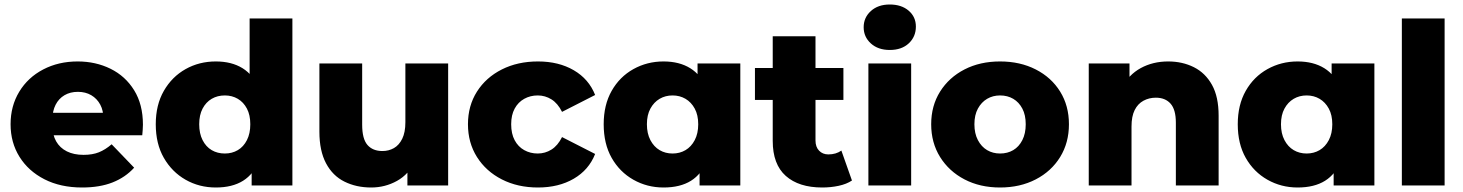

<svg xmlns="http://www.w3.org/2000/svg" viewBox="-20 -824 6500 853"><path d="M345 9Q249 9 177.5 -27.5Q106 -64 66.5 -127.5Q27 -191 27 -272Q27 -353 65.5 -416.5Q104 -480 172 -515.5Q240 -551 325 -551Q405 -551 471 -518.5Q537 -486 576 -423Q615 -360 615 -270Q615 -260 614 -247Q613 -234 612 -223H183V-323H511L439 -295Q440 -332 425.5 -359Q411 -386 385.5 -401Q360 -416 326 -416Q292 -416 266.5 -401Q241 -386 227 -358.5Q213 -331 213 -294V-265Q213 -225 229.5 -196Q246 -167 277 -151.5Q308 -136 351 -136Q391 -136 419.5 -147.5Q448 -159 476 -183L576 -79Q537 -36 480 -13.5Q423 9 345 9Z M939 9Q865 9 804.5 -25.5Q744 -60 708 -122.5Q672 -185 672 -272Q672 -358 708 -420.5Q744 -483 804.5 -517Q865 -551 939 -551Q1009 -551 1057.5 -521Q1106 -491 1131 -429Q1156 -367 1156 -272Q1156 -175 1132 -113Q1108 -51 1060 -21Q1012 9 939 9ZM979 -142Q1011 -142 1036.5 -157Q1062 -172 1077 -201.5Q1092 -231 1092 -272Q1092 -313 1077 -341.5Q1062 -370 1036.5 -385Q1011 -400 979 -400Q946 -400 920.5 -385Q895 -370 880 -341.5Q865 -313 865 -272Q865 -231 880 -201.5Q895 -172 920.5 -157Q946 -142 979 -142ZM1098 0V-93L1099 -272L1089 -451V-742H1279V0Z M1629 9Q1563 9 1510.5 -17Q1458 -43 1428.5 -98.5Q1399 -154 1399 -239V-542H1589V-270Q1589 -207 1612.5 -180Q1636 -153 1679 -153Q1707 -153 1730 -166Q1753 -179 1767 -207.5Q1781 -236 1781 -281V-542H1971V0H1790V-153L1825 -110Q1797 -50 1744 -20.5Q1691 9 1629 9Z M2370 9Q2280 9 2209.5 -27Q2139 -63 2099 -126.5Q2059 -190 2059 -272Q2059 -354 2099 -417Q2139 -480 2209.5 -515.5Q2280 -551 2370 -551Q2462 -551 2529 -512Q2596 -473 2624 -402L2477 -327Q2458 -365 2430 -382.5Q2402 -400 2369 -400Q2336 -400 2309 -385Q2282 -370 2266.5 -341.5Q2251 -313 2251 -272Q2251 -230 2266.5 -201Q2282 -172 2309 -157Q2336 -142 2369 -142Q2402 -142 2430 -159.5Q2458 -177 2477 -215L2624 -140Q2596 -69 2529 -30Q2462 9 2370 9Z M2928 9Q2855 9 2794 -25.5Q2733 -60 2697.5 -122.5Q2662 -185 2662 -272Q2662 -358 2697.5 -420.5Q2733 -483 2794 -517Q2855 -551 2928 -551Q2998 -551 3046.5 -521Q3095 -491 3120.5 -429Q3146 -367 3146 -272Q3146 -175 3122 -113Q3098 -51 3050 -21Q3002 9 2928 9ZM2968 -142Q3000 -142 3025.5 -157Q3051 -172 3066.5 -201.5Q3082 -231 3082 -272Q3082 -313 3066.5 -341.5Q3051 -370 3025.5 -385Q3000 -400 2968 -400Q2936 -400 2910.5 -385Q2885 -370 2869.5 -341.5Q2854 -313 2854 -272Q2854 -231 2869.5 -201.5Q2885 -172 2910.5 -157Q2936 -142 2968 -142ZM3088 0V-93L3089 -272L3079 -451V-542H3269V0Z M3633 9Q3529 9 3471 -42.5Q3413 -94 3413 -198V-663H3603V-200Q3603 -171 3619 -154.5Q3635 -138 3660 -138Q3694 -138 3718 -155L3765 -22Q3741 -6 3706 1.5Q3671 9 3633 9ZM3334 -380V-522H3727V-380Z M3838 0V-542H4028V0ZM3933 -602Q3881 -602 3849 -631Q3817 -660 3817 -703Q3817 -746 3849 -775Q3881 -804 3933 -804Q3985 -804 4017 -776.5Q4049 -749 4049 -706Q4049 -661 4017.5 -631.5Q3986 -602 3933 -602Z M4423 9Q4334 9 4265 -27Q4196 -63 4156.5 -126.5Q4117 -190 4117 -272Q4117 -354 4156.5 -417Q4196 -480 4265 -515.5Q4334 -551 4423 -551Q4512 -551 4581.5 -515.5Q4651 -480 4690 -417Q4729 -354 4729 -272Q4729 -190 4690 -126.5Q4651 -63 4581.5 -27Q4512 9 4423 9ZM4423 -142Q4456 -142 4481.5 -157Q4507 -172 4522 -201.5Q4537 -231 4537 -272Q4537 -313 4522 -341.5Q4507 -370 4481.5 -385Q4456 -400 4423 -400Q4391 -400 4365.5 -385Q4340 -370 4324.5 -341.5Q4309 -313 4309 -272Q4309 -231 4324.5 -201.5Q4340 -172 4365.5 -157Q4391 -142 4423 -142Z M5170 -551Q5233 -551 5284 -525.5Q5335 -500 5364.5 -447Q5394 -394 5394 -310V0H5204V-279Q5204 -337 5180.5 -363.5Q5157 -390 5115 -390Q5085 -390 5060 -376.5Q5035 -363 5021 -335Q5007 -307 5007 -262V0H4817V-542H4998V-388L4963 -433Q4994 -492 5048 -521.5Q5102 -551 5170 -551Z M5745 9Q5672 9 5611 -25.5Q5550 -60 5514.5 -122.5Q5479 -185 5479 -272Q5479 -358 5514.5 -420.5Q5550 -483 5611 -517Q5672 -551 5745 -551Q5815 -551 5863.5 -521Q5912 -491 5937.5 -429Q5963 -367 5963 -272Q5963 -175 5939 -113Q5915 -51 5867 -21Q5819 9 5745 9ZM5785 -142Q5817 -142 5842.5 -157Q5868 -172 5883.5 -201.5Q5899 -231 5899 -272Q5899 -313 5883.5 -341.5Q5868 -370 5842.5 -385Q5817 -400 5785 -400Q5753 -400 5727.5 -385Q5702 -370 5686.5 -341.5Q5671 -313 5671 -272Q5671 -231 5686.5 -201.5Q5702 -172 5727.5 -157Q5753 -142 5785 -142ZM5905 0V-93L5906 -272L5896 -451V-542H6086V0Z M6208 0V-742H6398V0Z"/></svg>

Font: MOST Montserrat ExtraBold
Style: Regular
Weight: 800
Designer: Julieta Ulanovsky
Foundry: Julieta Ulanovsky
Version: Version 8.000;March 11, 2024;FontCreator 15.0.0.2926 64-bit